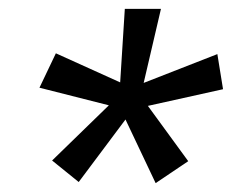

<svg xmlns="http://www.w3.org/2000/svg" viewBox="-20 -706 549 433"><path d="M157.5 -295.5 97.5 -344 225.5 -468.5 69 -508.2 106 -585.8 251 -520.2 261.5 -686H343L304 -519L470.2 -584L483 -504.8L313.5 -467.2L404.5 -342.5L331 -293L263 -436.5Z"/></svg>

Font: Chivo Medium
Style: Italic
Weight: 500
Italic angle: -8.05°
Designer: Hector Gatti
Foundry: Omnibus-Type
Version: Version 2.002